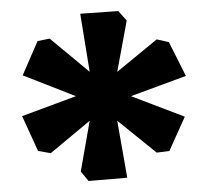

<svg xmlns="http://www.w3.org/2000/svg" viewBox="-20 -706 365 347"><path d="M140.1 -378.9 126 -396 142.1 -487.8 71.8 -429.2 48.8 -433.1 20 -496.1 117.2 -532.2 21 -569.8 47.9 -631.8 69.8 -636.2 142.1 -576.2 125 -681.2 193.8 -686 209 -668.9 191.9 -576.2 263.2 -634.8 285.2 -629.9 315.9 -568.8 216.8 -532.2 314 -495.1 286.1 -433.1 263.2 -430.2 191.9 -487.8 210 -384.8Z"/></svg>

Font: Grenze SemiBold
Style: Regular
Weight: 600
Designer: Renata Polastri
Foundry: Omnibus-Type
Version: Version 1.002;PS 001.002;hotconv 1.0.88;makeotf.lib2.5.64775